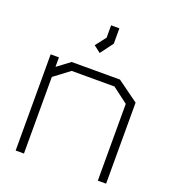

<svg xmlns="http://www.w3.org/2000/svg" viewBox="-129 -797 796 893"><g transform="rotate(20 269.0 -350.0)"><path d="M457 0V-380L380 -438H168L91 -380V-1H50V-477H91V-430L154 -477H393L498 -401V0ZM228 -587 268 -639V-700H309V-624L262 -561Z"/></g></svg>

Font: Turret Road Light
Style: Regular
Weight: 300
Designer: Noponies
Foundry: Noponies
Version: Version 1.001; ttfautohint (v1.8)